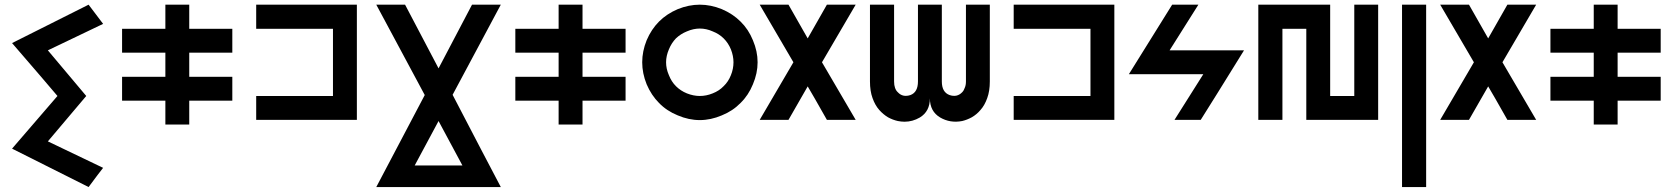

<svg xmlns="http://www.w3.org/2000/svg" viewBox="-20 -500 6998 801"><path d="M349.6 280.3Q269.5 240.2 30.3 120.1Q77.1 65.4 219.7 -99.6Q172.9 -155.3 30.3 -320.3Q110.4 -360.4 349.6 -480.5Q365.2 -460 410.2 -400.4Q352.5 -372.1 179.7 -290Q219.7 -242.2 339.8 -99.6Q299.8 -52.7 179.7 89.8Q237.3 117.2 410.2 200.2Q394.5 219.7 349.6 280.3Z M949.2 -379.9Q889.6 -379.9 769.5 -379.9Q769.5 -413.1 769.5 -480.5Q736.3 -480.5 669.9 -480.5Q669.9 -446.3 669.9 -379.9Q609.4 -379.9 489.3 -379.9Q489.3 -346.7 489.3 -280.3Q549.8 -280.3 669.9 -280.3Q669.9 -247.1 669.9 -179.7Q609.4 -179.7 489.3 -179.7Q489.3 -146.5 489.3 -80.1Q549.8 -80.1 669.9 -80.1Q669.9 -46.9 669.9 19.5Q703.1 19.5 769.5 19.5Q769.5 -13.7 769.5 -80.1Q829.1 -80.1 949.2 -80.1Q949.2 -113.3 949.2 -179.7Q889.6 -179.7 769.5 -179.7Q769.5 -212.9 769.5 -280.3Q829.1 -280.3 949.2 -280.3Q949.2 -313.5 949.2 -379.9Z M1468.8 0Q1468.8 -120.1 1468.8 -480.5Q1364.3 -480.5 1048.8 -480.5Q1048.8 -455.1 1048.8 -379.9Q1128.9 -379.9 1369.1 -379.9Q1369.1 -309.6 1369.1 -99.6Q1289.1 -99.6 1048.8 -99.6Q1048.8 -75.2 1048.8 0Q1154.3 0 1468.8 0Z M1549.8 280.3Q1679.7 280.3 2069.3 280.3Q2006.8 162.1 1868.2 -104.5Q1951.2 -259.8 2069.3 -480.5Q2039.1 -480.5 1949.2 -480.5Q1902.3 -390.6 1809.6 -214.8Q1746.1 -335 1669.9 -480.5Q1639.6 -480.5 1549.8 -480.5Q1610.4 -367.2 1752 -103.5Q1666 59.6 1549.8 280.3ZM1809.6 4.9Q1855.5 90.8 1909.2 190.4Q1859.4 190.4 1710 190.4Q1745.1 124 1809.6 4.9Z M2589.8 -379.9Q2530.3 -379.9 2410.2 -379.9Q2410.2 -413.1 2410.2 -480.5Q2377 -480.5 2310.5 -480.5Q2310.5 -446.3 2310.5 -379.9Q2250 -379.9 2129.9 -379.9Q2129.9 -346.7 2129.9 -280.3Q2190.4 -280.3 2310.5 -280.3Q2310.5 -247.1 2310.5 -179.7Q2250 -179.7 2129.9 -179.7Q2129.9 -146.5 2129.9 -80.1Q2190.4 -80.1 2310.5 -80.1Q2310.5 -46.9 2310.5 19.5Q2343.8 19.5 2410.2 19.5Q2410.2 -13.7 2410.2 -80.1Q2469.7 -80.1 2589.8 -80.1Q2589.8 -113.3 2589.8 -179.7Q2530.3 -179.7 2410.2 -179.7Q2410.2 -212.9 2410.2 -280.3Q2469.7 -280.3 2589.8 -280.3Q2589.8 -313.5 2589.8 -379.9Z M3069.3 -70.3Q3037.1 -37.1 2991.2 -18.6Q2945.3 1 2899.4 1Q2853.5 1 2807.6 -18.6Q2761.7 -37.1 2729.5 -70.3Q2697.3 -102.5 2677.7 -148.4Q2659.2 -194.3 2659.2 -240.2Q2659.2 -286.1 2677.7 -332Q2697.3 -377.9 2729.5 -410.2Q2761.7 -442.4 2807.6 -461.9Q2853.5 -480.5 2899.4 -480.5Q2945.3 -480.5 2991.2 -461.9Q3037.1 -442.4 3069.3 -410.2Q3102.5 -377.9 3121.1 -332Q3140.6 -286.1 3140.6 -240.2Q3140.6 -194.3 3121.1 -148.4Q3102.5 -102.5 3069.3 -70.3ZM3040 -240.2Q3040 -266.6 3029.3 -293.9Q3018.6 -320.3 2999 -339.8Q2980.5 -358.4 2953.1 -369.1Q2926.8 -380.9 2899.4 -380.9Q2873 -380.9 2845.7 -369.1Q2819.3 -358.4 2799.8 -339.8Q2781.2 -320.3 2770.5 -293.9Q2758.8 -266.6 2758.8 -240.2Q2758.8 -212.9 2770.5 -186.5Q2781.2 -159.2 2799.8 -140.6Q2819.3 -121.1 2845.7 -110.4Q2873 -99.6 2899.4 -99.6Q2926.8 -99.6 2953.1 -110.4Q2980.5 -121.1 2999 -140.6Q3018.6 -159.2 3029.3 -186.5Q3040 -212.9 3040 -240.2Z M3549.8 -480.5Q3519.5 -480.5 3429.7 -480.5Q3409.2 -445.3 3349.6 -339.8Q3330.1 -375 3269.5 -480.5Q3239.3 -480.5 3149.4 -480.5Q3184.6 -419.9 3290 -240.2Q3254.9 -179.7 3149.4 0Q3179.7 0 3269.5 0Q3290 -35.2 3349.6 -139.6Q3370.1 -105.5 3429.7 0Q3460 0 3549.8 0Q3514.6 -59.6 3409.2 -240.2Q3444.3 -299.8 3549.8 -480.5Z M3609.4 -480.5Q3609.4 -373 3609.4 -160.2Q3609.4 -120.1 3620.1 -90.8Q3630.9 -60.5 3648.4 -41Q3665 -22.5 3684.6 -10.7Q3704.1 0 3725.6 4.9Q3740.2 7.8 3753.9 7.8Q3787.1 7.8 3817.4 -9.8Q3859.4 -35.2 3859.4 -89.8Q3859.4 -35.2 3902.3 -9.8Q3944.3 14.6 3994.1 4.9Q4014.6 0 4034.2 -10.7Q4054.7 -22.5 4070.3 -41Q4087.9 -60.5 4098.6 -90.8Q4109.4 -120.1 4109.4 -160.2Q4109.4 -266.6 4109.4 -480.5Q4076.2 -480.5 4009.8 -480.5Q4009.8 -373 4009.8 -160.2Q4009.8 -144.5 4004.9 -133.8Q4001 -122.1 3994.1 -115.2Q3972.7 -92.8 3941.4 -103.5Q3909.2 -115.2 3909.2 -160.2Q3909.2 -266.6 3909.2 -480.5Q3876 -480.5 3809.6 -480.5Q3809.6 -373 3809.6 -160.2Q3809.6 -115.2 3778.3 -103.5Q3746.1 -92.8 3725.6 -115.2Q3717.8 -122.1 3713.9 -133.8Q3710 -144.5 3710 -160.2Q3710 -266.6 3710 -480.5Q3676.8 -480.5 3609.4 -480.5Z M4628.9 0Q4628.9 -120.1 4628.9 -480.5Q4524.4 -480.5 4209 -480.5Q4209 -455.1 4209 -379.9Q4289.1 -379.9 4529.3 -379.9Q4529.3 -309.6 4529.3 -99.6Q4449.2 -99.6 4209 -99.6Q4209 -75.2 4209 0Q4314.5 0 4628.9 0Z M4870.1 -480.5Q4824.2 -407.2 4689.5 -190.4Q4767.6 -190.4 5000 -190.4Q4969.7 -142.6 4879.9 0Q4907.2 0 4989.3 0Q5035.2 -72.3 5169.9 -290Q5091.8 -290 4859.4 -290Q4889.6 -337.9 4979.5 -480.5Q4952.1 -480.5 4870.1 -480.5Z M5330.1 0Q5304.7 0 5229.5 0Q5229.5 -120.1 5229.5 -480.5Q5304.7 -480.5 5529.3 -480.5Q5529.3 -384.8 5529.3 -99.6Q5554.7 -99.6 5629.9 -99.6Q5629.9 -195.3 5629.9 -480.5Q5654.3 -480.5 5729.5 -480.5Q5729.5 -360.4 5729.5 0Q5654.3 0 5429.7 0Q5429.7 -94.7 5429.7 -379.9Q5404.3 -379.9 5330.1 -379.9Q5330.1 -285.2 5330.1 0Z M5829.1 -480.5Q5829.1 -290 5829.1 280.3Q5854.5 280.3 5929.7 280.3Q5929.7 89.8 5929.7 -480.5Q5904.3 -480.5 5829.1 -480.5Z M6388.7 -480.5Q6358.4 -480.5 6268.6 -480.5Q6248 -445.3 6188.5 -339.8Q6168.9 -375 6108.4 -480.5Q6078.1 -480.5 5988.3 -480.5Q6023.4 -419.9 6128.9 -240.2Q6093.8 -179.7 5988.3 0Q6018.6 0 6108.4 0Q6128.9 -35.2 6188.5 -139.6Q6209 -105.5 6268.6 0Q6298.8 0 6388.7 0Q6353.5 -59.6 6248 -240.2Q6283.2 -299.8 6388.7 -480.5Z M6908.2 -379.9Q6848.6 -379.9 6728.5 -379.9Q6728.5 -413.1 6728.5 -480.5Q6695.3 -480.5 6628.9 -480.5Q6628.9 -446.3 6628.9 -379.9Q6568.4 -379.9 6448.2 -379.9Q6448.2 -346.7 6448.2 -280.3Q6508.8 -280.3 6628.9 -280.3Q6628.9 -247.1 6628.9 -179.7Q6568.4 -179.7 6448.2 -179.7Q6448.2 -146.5 6448.2 -80.1Q6508.8 -80.1 6628.9 -80.1Q6628.9 -46.9 6628.9 19.5Q6662.1 19.5 6728.5 19.5Q6728.5 -13.7 6728.5 -80.1Q6788.1 -80.1 6908.2 -80.1Q6908.2 -113.3 6908.2 -179.7Q6848.6 -179.7 6728.5 -179.7Q6728.5 -212.9 6728.5 -280.3Q6788.1 -280.3 6908.2 -280.3Q6908.2 -313.5 6908.2 -379.9Z"/></svg>

Font: Alibu-Mazigh Belqasem 1
Style: Bold
Weight: 400
Designer: Mazigh Mubarik Belqasem
Version: Version 1.0